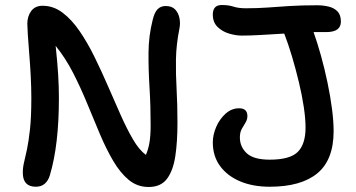

<svg xmlns="http://www.w3.org/2000/svg" viewBox="-20 -733 1420 766"><path d="M123 12Q71 12 71 -44Q71 -65 76 -85.5Q81 -106 87.5 -136.5Q94 -167 99.5 -216Q105 -265 105 -342Q105 -385 102.5 -431.5Q100 -478 96.5 -520.5Q93 -563 91 -594.5Q89 -626 89 -638Q89 -668 104.5 -689Q120 -710 150 -710Q193 -710 229.5 -682.5Q266 -655 297.5 -609Q329 -563 357 -506Q385 -449 411 -389Q437 -329 461.5 -274Q486 -219 510.5 -177Q535 -135 562 -115Q571 -135 576 -162.5Q581 -190 581 -233Q581 -312 576.5 -384Q572 -456 572.5 -523Q573 -590 589 -653Q596 -683 608.5 -696Q621 -709 641 -709Q666 -709 679 -695Q692 -681 696 -660.5Q700 -640 696 -620Q683 -555 682 -497Q681 -439 684.5 -378Q688 -317 688 -242Q688 -168 679.5 -110.5Q671 -53 646.5 -20Q622 13 573 13Q528 13 494 -15Q460 -43 432 -90.5Q404 -138 379 -197Q354 -256 328 -319.5Q302 -383 271.5 -442.5Q241 -502 202 -550Q209 -485 212 -436Q215 -387 215 -342Q215 -248 206 -171Q197 -94 179 -34Q173 -13 159 -0.5Q145 12 123 12ZM1056 12Q989 12 938 -9.5Q887 -31 858 -70.5Q829 -110 829 -165Q829 -195 842.5 -226.5Q856 -258 880 -279.5Q904 -301 934 -301Q967 -301 967 -270Q967 -256 959.5 -244Q952 -232 944.5 -218.5Q937 -205 937 -185Q937 -147 964.5 -121.5Q992 -96 1056 -96Q1137 -96 1168 -127Q1199 -158 1199 -224Q1199 -259 1192 -306Q1185 -353 1172.5 -405Q1160 -457 1145 -507.5Q1130 -558 1114 -599Q1065 -596 1021.5 -593.5Q978 -591 945 -591Q921 -591 894 -599Q867 -607 848 -625.5Q829 -644 829 -675Q829 -713 865 -713Q892 -713 911.5 -706.5Q931 -700 962 -700Q1008 -700 1048.5 -703Q1089 -706 1135.5 -709Q1182 -712 1246 -712Q1268 -712 1290 -707Q1312 -702 1326 -688Q1340 -674 1340 -647Q1340 -605 1282 -605Q1257 -605 1231 -605Q1246 -563 1260.5 -511Q1275 -459 1286.5 -404Q1298 -349 1304.5 -299Q1311 -249 1311 -210Q1311 -95 1246 -41.5Q1181 12 1056 12Z"/></svg>

Font: Shantell Sans Normal
Style: Regular
Weight: 500
Designer: Stephen Nixon, Anya Danilova, Shantell Martin
Foundry: Arrow Type
Version: Version 1.009;[a7da0bfa3]